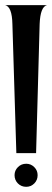

<svg xmlns="http://www.w3.org/2000/svg" viewBox="-20 -720 201 740"><path d="M161.1 -700.2Q135.3 -693.8 132.8 -627L119.1 -129.9H43L27.8 -627Q26.4 -693.8 0 -700.2ZM36.1 -44.9Q36.1 -63 49.1 -75.9Q62 -88.9 81.1 -88.9Q99.1 -88.9 112.1 -75.9Q125 -63 125 -44.9Q125 -25.9 112.1 -12.9Q99.1 0 81.1 0Q62 0 49.1 -12.9Q36.1 -25.9 36.1 -44.9Z"/></svg>

Font: 003 KoZ KJR
Style: Regular
Weight: 400
Designer: Ko Z, Min Khaing
Foundry: Your Own Font Foundry
Version: Version 2.50;March 29, 2020;